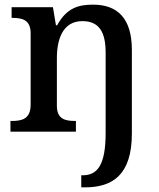

<svg xmlns="http://www.w3.org/2000/svg" viewBox="-20 -567 686 827"><path d="M330 240H346C464 240 548 187 548 8V-352C548 -488 486 -547 381 -547C318 -547 267 -533 226 -458H221L208 -536H30V-490H33C77 -490 112 -481 112 -423V-117C112 -55 76 -46 31 -46H25V0H307V-46H304C260 -46 225 -54 225 -112V-316C225 -401 252 -476 335 -476C409 -476 435 -426 435 -340V6C435 145 399 188 336 188H330Z"/></svg>

Font: Noto Serif Oriya Medium
Style: Regular
Weight: 500
Designer: David Williams
Foundry: Google LLC, David Williams
Version: Version 1.051